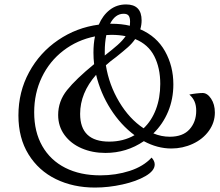

<svg xmlns="http://www.w3.org/2000/svg" viewBox="-20 -732 990 865"><path d="M948 -225Q948 -180 921 -142.5Q894 -105 848.5 -84Q803 -63 752 -63Q689 -63 628 -96Q550 -43 455 -43Q396 -43 347.5 -64Q299 -85 270.5 -124Q242 -163 242 -214Q242 -276 282 -326Q322 -376 404 -443Q401 -469 401 -495Q401 -536 408 -568Q328 -552 265.5 -504Q203 -456 168.5 -384Q134 -312 134 -226Q134 -138 170.5 -74Q207 -10 274 24Q341 58 432 58Q502 58 564 38Q626 18 663 -22Q677 -7 677 9Q677 37 636 61Q595 85 532 99Q469 113 408 113Q310 113 232 75Q154 37 108.5 -36.5Q63 -110 63 -212Q63 -318 111 -406.5Q159 -495 242 -551.5Q325 -608 425 -621Q443 -663 474.5 -687.5Q506 -712 548 -712Q618 -712 618 -640Q618 -620 612 -600Q686 -568 723.5 -501Q761 -434 761 -352Q761 -286 737.5 -229.5Q714 -173 671 -131Q707 -116 745 -116Q804 -116 834 -149.5Q864 -183 864 -233Q864 -257 856.5 -274.5Q849 -292 833 -306Q847 -309 864.5 -311Q882 -313 893 -313Q914 -313 931 -287.5Q948 -262 948 -225ZM476 -625H482Q528 -625 565 -616Q566 -622 566 -634Q566 -653 559.5 -661.5Q553 -670 537 -670Q499 -670 476 -625ZM459 -574Q452 -540 452 -500V-482Q488 -510 510 -529.5Q532 -549 546 -569Q517 -575 482 -575Q467 -575 459 -574ZM589 -556Q575 -536 556.5 -519.5Q538 -503 503 -475Q478 -457 457 -438Q471 -350 517 -273Q563 -196 627 -154Q663 -188 682.5 -239.5Q702 -291 702 -354Q702 -426 675 -479Q648 -532 589 -556ZM586 -123Q524 -169 478.5 -240.5Q433 -312 413 -395Q341 -313 341 -219Q341 -94 472 -94Q536 -94 586 -123Z"/></svg>

Font: Charmonman
Style: Bold
Weight: 700
Designer: Ekaluck Peanpanawate
Foundry: Cadson Demak Co.,Ltd.
Version: Version 1.000; ttfautohint (v1.6)